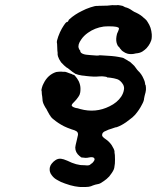

<svg xmlns="http://www.w3.org/2000/svg" viewBox="-20 -497 631 773"><path d="M453 -476V-477Q455 -477 465.5 -475Q476 -473 477 -472H476L484 -468Q498 -465 513 -454Q520 -449 528 -446Q547 -437 559 -425Q564 -420 566 -419Q569 -417 574 -409Q582 -397 586 -385Q590 -372 591 -359Q592 -339 587 -330Q585 -326 584 -323Q579 -313 570 -303Q563 -296 554 -290Q543 -283 527 -282Q523 -281 518 -280Q504 -278 493 -281Q485 -283 475 -290Q470 -293 466 -299Q464 -301 463.5 -301.5Q463 -302 462 -304Q461 -306 459 -308Q457 -310 456.5 -310Q456 -310 455 -311.5Q454 -313 453 -315.5Q452 -318 451 -320Q446 -333 449 -351Q450 -361 456 -372Q460 -381 458.5 -384Q457 -387 448 -389Q438 -391 420 -391Q406 -391 397 -390Q362 -385 334 -365Q317 -353 307 -338Q292 -317 297 -303Q300 -295 303 -293Q304 -292 303 -291Q303 -288 307 -284Q316 -277 335 -276Q340 -276 346 -275Q377 -272 378 -274Q379 -275 391 -274Q435 -272 456 -268Q477 -265 481 -261Q482 -260 487 -257.5Q492 -255 492.5 -254.5Q493 -254 496 -252Q505 -248 512 -240Q521 -233 528 -222Q532 -216 536 -212Q550 -199 558 -180Q563 -170 564 -162Q564 -157 565 -156Q567 -155 567.5 -145Q568 -135 567 -131Q567 -128 566 -126V-125L564 -118Q563 -115 562 -110Q561 -105 560 -100Q560 -91 551 -75Q541 -55 524 -35Q514 -24 501 -15Q486 -3 477 2Q475 3 470 6Q459 12 450 15Q446 16 444 16Q442 17 429.5 21Q417 25 417 25Q416 26 406 30Q391 35 391 47Q391 54 405 63Q420 73 430 88Q440 104 441 112Q441 115 441 117Q443 123 443 146Q443 164 441 172Q440 175 440 179Q438 190 423 209Q419 215 417 216Q411 223 398 232Q383 243 375 244Q363 246 353 250Q348 253 337 255Q328 256 313.5 256Q299 256 294.5 255Q290 254 281 253Q264 250 242 242Q224 236 213 229Q209 227 206 225Q196 219 188 208Q183 202 181 194Q180 191 180 185Q180 179 181 176Q183 168 188 162Q195 153 203 148Q213 141 225 142Q235 143 251 150Q289 169 317 168Q324 168 324 168.5Q324 169 330 169Q336 169 339 168Q343 167 346 163Q349 161 351 160Q356 155 359 150Q363 143 358 138.5Q353 134 338 137Q330 139 324 138.5Q318 138 314 137.5Q310 137 309 137Q308 138 300 131Q283 117 283 97Q283 92 289 68Q293 49 294 46Q295 34 285 30Q283 28 269 24Q249 17 237 11Q214 -1 196 -16Q193 -18 190 -21Q187 -24 185.5 -26Q184 -28 184 -28Q185 -28 180 -34Q178 -37 178 -37.5Q178 -38 175.5 -42Q173 -46 170.5 -51Q168 -56 167 -58Q163 -63 158 -73Q151 -86 151 -98Q150 -103 150 -108Q148 -119 148 -126Q148 -132 147 -132Q146 -133 148.5 -143Q151 -153 155 -160Q172 -196 206 -207Q211 -208 214 -208Q217 -208 221 -208.5Q225 -209 233 -208H242L249 -206Q255 -204 259.5 -202Q264 -200 265.5 -200Q267 -200 269 -199Q274 -195 277 -196Q278 -196 281 -193Q291 -182 297 -170Q304 -155 304 -140Q304 -131 303 -125Q301 -115 298 -111Q297 -109 294 -105Q288 -96 278 -86Q267 -76 269 -71Q270 -69 275 -66Q284 -62 287 -62Q290 -62 293 -61Q295 -60 303 -58Q365 -41 421 -69Q452 -84 468 -108Q477 -122 479 -136Q481 -146 476 -156Q472 -163 466 -169Q458 -177 449 -179Q440 -182 425 -184Q417 -185 415.5 -185Q414 -185 412.5 -185Q411 -185 411 -186Q411 -187 406 -188Q403 -188 398.5 -189Q394 -190 381.5 -189.5Q369 -189 366.5 -188.5Q364 -188 358 -188.5Q352 -189 342 -189.5Q332 -190 327 -191Q322 -192 320 -192Q312 -192 295 -196L283 -200L279 -203Q274 -206 273.5 -206.5Q273 -207 270 -209Q267 -211 260 -217Q253 -223 247 -226Q237 -234 230 -242L226 -246L218 -259Q212 -272 212 -277V-285Q211 -289 211 -293Q211 -297 210.5 -304.5Q210 -312 210 -317Q210 -322 209 -325Q208 -332 214.5 -350Q221 -368 229 -382Q245 -409 249 -408Q250 -407 253.5 -410.5Q257 -414 256 -416Q256 -416 260 -420Q281 -439 310 -453Q325 -461 344.5 -467.5Q364 -474 371 -473Q374 -473 378 -473.5Q382 -474 398.5 -474Q415 -474 419 -475Q430 -477 447 -476Z"/></svg>

Font: TT2020 Style E
Style: Italic
Weight: 400
Italic angle: -15°
Version: Version 0.2.000